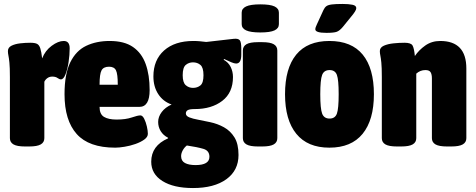

<svg xmlns="http://www.w3.org/2000/svg" viewBox="-20 -738 2404 970"><path d="M106 2Q66 2 48 -8.5Q30 -19 30 -40V-349Q30 -398 27.5 -422Q25 -446 22.5 -457.5Q20 -469 20 -480Q20 -498 38 -507Q56 -516 82 -519Q108 -522 133 -522Q156 -522 167 -516.5Q178 -511 183.5 -494Q189 -477 193 -443Q208 -482 241 -506.5Q274 -531 302 -531Q332 -531 332 -494Q332 -461 326.5 -424.5Q321 -388 311 -362.5Q301 -337 288 -337Q280 -337 270.5 -344Q261 -351 244 -351Q230 -351 219.5 -343.5Q209 -336 204 -325V-40Q204 -19 186 -8.5Q168 2 128 2Z M562 8Q429 8 367.5 -61Q306 -130 306 -262Q306 -364 335 -423Q364 -482 415.5 -506.5Q467 -531 534 -531Q608 -531 652 -500.5Q696 -470 716 -414.5Q736 -359 736 -283Q736 -198 684 -198H483Q483 -161 505.5 -147.5Q528 -134 569 -134Q615 -134 645.5 -144.5Q676 -155 689 -155Q700 -155 708.5 -138Q717 -121 722 -99Q727 -77 727 -62Q727 -46 709 -33Q691 -20 664 -10.5Q637 -1 609 3.5Q581 8 562 8ZM483 -310H575Q575 -364 566 -382.5Q557 -401 531 -401Q503 -401 493 -382.5Q483 -364 483 -310Z M955 212Q857 212 800.5 176.5Q744 141 744 79Q744 -2 829 -39V-42Q804 -55 791.5 -76Q779 -97 779 -122Q779 -148 797 -172Q815 -196 847 -210Q804 -225 779.5 -262.5Q755 -300 755 -352Q755 -435 809 -483Q863 -531 957 -531Q974 -531 990 -529.5Q1006 -528 1022 -526L1162 -542Q1184 -544 1191.5 -534.5Q1199 -525 1199 -493V-462Q1199 -417 1173 -417Q1164 -417 1148.5 -423.5Q1133 -430 1112 -440L1110 -436Q1134 -423 1145.5 -399.5Q1157 -376 1157 -349Q1157 -270 1103 -228.5Q1049 -187 964 -187Q938 -187 928.5 -181.5Q919 -176 919 -165Q919 -152 936.5 -145Q954 -138 982 -133Q1010 -128 1041 -121Q1079 -113 1111.5 -95Q1144 -77 1164.5 -44Q1185 -11 1185 45Q1185 123 1123.5 167.5Q1062 212 955 212ZM955 -294Q977 -294 992.5 -306.5Q1008 -319 1008 -358Q1008 -397 992.5 -410Q977 -423 955 -423Q934 -423 918.5 -410Q903 -397 903 -358Q903 -321 918.5 -307.5Q934 -294 955 -294ZM968 96Q1038 96 1038 54Q1038 23 1007.5 14Q977 5 924 -3Q911 7 903 22Q895 37 895 51Q895 75 914.5 85.5Q934 96 968 96Z M1283 2Q1243 2 1225 -8.5Q1207 -19 1207 -40V-483Q1207 -504 1225 -514.5Q1243 -525 1283 -525H1305Q1345 -525 1363 -514.5Q1381 -504 1381 -483V-40Q1381 -19 1363 -8.5Q1345 2 1305 2ZM1295 -574Q1246 -574 1223.5 -584.5Q1201 -595 1201 -616V-674Q1201 -695 1223.5 -705.5Q1246 -716 1295 -716Q1345 -716 1367 -705.5Q1389 -695 1389 -674V-616Q1389 -595 1367 -584.5Q1345 -574 1295 -574Z M1644 8Q1534 8 1477 -62Q1420 -132 1420 -262Q1420 -393 1476.5 -462Q1533 -531 1644 -531Q1756 -531 1812.5 -462Q1869 -393 1869 -262Q1869 -132 1812 -62Q1755 8 1644 8ZM1645 -139Q1673 -139 1682 -164Q1691 -189 1691 -262Q1691 -335 1682 -359.5Q1673 -384 1645 -384Q1617 -384 1607.5 -359.5Q1598 -335 1598 -262Q1598 -189 1607.5 -164Q1617 -139 1645 -139ZM1629 -572Q1573 -572 1573 -590Q1573 -599 1581 -615L1614 -687Q1620 -700 1628.5 -706.5Q1637 -713 1656 -715.5Q1675 -718 1711 -718Q1741 -718 1760.5 -714Q1780 -710 1780 -697Q1780 -690 1773 -679Q1766 -668 1755 -655L1712 -602Q1696 -583 1681.5 -577.5Q1667 -572 1629 -572Z M1985 2Q1945 2 1927 -8.5Q1909 -19 1909 -40V-349Q1909 -398 1906.5 -422Q1904 -446 1901.5 -457.5Q1899 -469 1899 -480Q1899 -498 1919 -507Q1939 -516 1968 -519Q1997 -522 2024 -522Q2056 -522 2064 -508.5Q2072 -495 2076 -455Q2096 -485 2128.5 -508Q2161 -531 2204 -531Q2336 -531 2336 -392V-40Q2336 -19 2318 -8.5Q2300 2 2260 2H2238Q2198 2 2180 -8.5Q2162 -19 2162 -40V-342Q2162 -362 2155.5 -373Q2149 -384 2129 -384Q2103 -384 2083 -366V-40Q2083 -19 2065 -8.5Q2047 2 2007 2Z"/></svg>

Font: Asap Condensed Black
Style: Regular
Weight: 900
Width: 3
Designer: Pablo Cosgaya
Foundry: Omnibus-Type
Version: Version 3.001; ttfautohint (v1.8.4.7-5d5b)